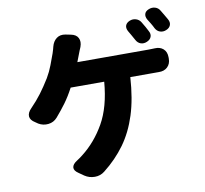

<svg xmlns="http://www.w3.org/2000/svg" viewBox="-95 -951 1189 1116"><g transform="rotate(-10 500.0 -393.0)"><path d="M732 -796Q751 -804 770 -798Q789 -792 799 -775Q807 -762 817 -744.5Q827 -727 831 -718Q842 -699 835.5 -682.5Q829 -666 809 -658Q790 -650 772.5 -656Q755 -662 745 -681Q738 -694 728 -711.5Q718 -729 712 -739Q702 -758 707.5 -773Q713 -788 732 -796ZM853 -843Q872 -851 891 -845.5Q910 -840 920 -822Q928 -808 938.5 -791Q949 -774 953 -766Q964 -747 958 -730.5Q952 -714 932 -706Q913 -698 895 -704Q877 -710 867 -729Q861 -742 850.5 -759.5Q840 -777 834 -786Q824 -804 828.5 -819.5Q833 -835 853 -843ZM381 -776Q413 -770 424 -748Q435 -726 424 -696Q423 -693 420.5 -687.5Q418 -682 416 -677L391 -612H811Q821 -612 832 -612.5Q843 -613 847 -613Q879 -615 898.5 -597.5Q918 -580 918 -548V-540Q918 -509 898.5 -490.5Q879 -472 847 -473Q842 -473 829 -473Q816 -473 811 -473H679Q671 -346 641 -252Q611 -158 559.5 -87Q508 -16 434 42Q409 62 376 62Q343 62 316 44L286 23Q260 6 261.5 -13Q263 -32 290 -49Q295 -52 307 -60.5Q319 -69 325 -74Q405 -136 459 -231Q513 -326 525 -473H327Q301 -424 274.5 -388Q248 -352 216 -315Q195 -291 163.5 -287.5Q132 -284 105 -300L89 -311Q61 -328 59.5 -350Q58 -372 81 -395Q117 -432 144 -468Q171 -504 200 -551Q220 -585 234 -622Q248 -659 258 -687Q262 -698 265 -709.5Q268 -721 269 -725Q277 -756 298.5 -772Q320 -788 351 -782Z"/></g></svg>

Font: Chiron GoRound TC EB
Style: Regular
Weight: 700
Designer: Ryoko NISHIZUKA 西塚涼子 (kana, bopomofo & ideographs); Paul D. Hunt (Latin, Greek & Cyrillic); Sandoll Communications 산돌커뮤니
Foundry: Adobe
Version: Version 1.000;hotconv 1.1.1;makeotfexe 2.6.0